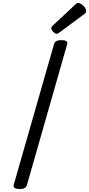

<svg xmlns="http://www.w3.org/2000/svg" viewBox="-20 -1277 608 1311"><path d="M114 14Q92 14 81 7Q70 0 74 -16L349 -976Q353 -990 365.5 -996.5Q378 -1003 400 -1003Q423 -1003 433 -996Q443 -989 438 -973L164 -14Q160 0 148.5 7Q137 14 114 14ZM368 -1046Q357 -1046 343.5 -1059.5Q330 -1073 330 -1083Q330 -1087 331 -1091Q332 -1095 339 -1101L494 -1246Q500 -1251 504 -1254Q508 -1257 514 -1257Q524 -1257 536.5 -1248Q549 -1239 558.5 -1227Q568 -1215 568 -1204Q568 -1197 566 -1192Q564 -1187 553 -1179L387 -1056Q381 -1052 376.5 -1049Q372 -1046 368 -1046Z"/></svg>

Font: Playwrite AU SA
Style: Regular
Weight: 400
Designer: Veronika Burian, José Scaglione
Foundry: TypeTogether
Version: Version 1.002